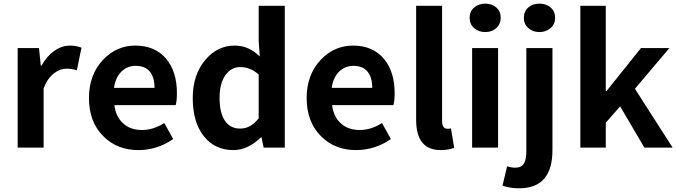

<svg xmlns="http://www.w3.org/2000/svg" viewBox="-20 -811 3723 1055"><path d="M77.1 0V-273.4V-546.9H194.3L204.1 -450.2H208Q237.3 -502.9 279.3 -532.2Q320.3 -560.5 363.3 -560.5Q399.4 -560.5 427.7 -548.8L402.3 -424.8Q375 -433.6 345.7 -433.6Q309.6 -433.6 278.3 -409.2Q241.2 -381.8 219.7 -326.2V0Z M740.2 13.7Q623 13.7 547.9 -62.5Q468.8 -140.6 468.8 -272.5Q468.8 -400.4 546.9 -483.4Q621.1 -560.5 723.6 -560.5Q833 -560.5 894.5 -486.3Q952.1 -416 952.1 -298.8Q952.1 -255.9 945.3 -233.4H776.4H608.4Q617.2 -167 658.2 -131.8Q697.3 -96.7 759.8 -96.7Q822.3 -96.7 882.8 -134.8L931.6 -46.9Q843.8 13.7 740.2 13.7ZM606.4 -328.1H717.8H829.1Q829.1 -385.7 803.7 -417Q777.3 -449.2 725.6 -449.2Q680.7 -449.2 648.4 -418.9Q614.3 -385.7 606.4 -328.1Z M1262.7 13.7Q1160.2 13.7 1099.6 -63Q1039.1 -139.6 1039.1 -272.5Q1039.1 -401.4 1109.4 -483.4Q1175.8 -560.5 1268.6 -560.5Q1311.5 -560.5 1346.7 -543.9Q1375 -531.2 1407.2 -501L1401.4 -586.9V-779.3H1544.9V-389.6V0H1428.7L1417 -56.6H1414.1Q1341.8 13.7 1262.7 13.7ZM1299.8 -104.5Q1358.4 -104.5 1401.4 -161.1V-281.2V-401.4Q1356.4 -442.4 1299.8 -442.4Q1251 -442.4 1219.7 -399.4Q1186.5 -353.5 1186.5 -274.4Q1186.5 -190.4 1215.8 -147.5Q1245.1 -104.5 1299.8 -104.5Z M1936.5 13.7Q1819.3 13.7 1744.1 -62.5Q1665 -140.6 1665 -272.5Q1665 -400.4 1743.2 -483.4Q1817.4 -560.5 1919.9 -560.5Q2029.3 -560.5 2090.8 -486.3Q2148.4 -416 2148.4 -298.8Q2148.4 -255.9 2141.6 -233.4H1972.7H1804.7Q1813.5 -167 1854.5 -131.8Q1893.6 -96.7 1956.1 -96.7Q2018.6 -96.7 2079.1 -134.8L2127.9 -46.9Q2040 13.7 1936.5 13.7ZM1802.7 -328.1H1914.1H2025.4Q2025.4 -385.7 2000 -417Q1973.6 -449.2 1921.9 -449.2Q1877 -449.2 1844.7 -418.9Q1810.5 -385.7 1802.7 -328.1Z M2401.4 13.7Q2266.6 13.7 2266.6 -153.3V-779.3H2409.2V-462.9V-146.5Q2409.2 -103.5 2438.5 -103.5Q2448.2 -103.5 2458 -105.5L2475.6 1Q2444.3 13.7 2401.4 13.7Z M2574.2 0V-546.9H2716.8V-273.4V0ZM2646.5 -634.8Q2609.4 -634.8 2585 -656.7Q2560.5 -678.7 2560.5 -712.9Q2560.5 -748 2585 -769.5Q2609.4 -791 2646.5 -791Q2683.6 -791 2707.5 -769.5Q2731.4 -748 2731.4 -712.9Q2731.4 -679.7 2707.5 -657.2Q2683.6 -634.8 2646.5 -634.8Z M2833 223.6Q2781.2 223.6 2741.2 209L2766.6 102.5Q2790 110.4 2811.5 110.4Q2845.7 110.4 2859.4 86.9Q2872.1 65.4 2872.1 17.6V-264.6V-546.9H3015.6V13.7Q3015.6 223.6 2833 223.6ZM2944.3 -634.8Q2907.2 -634.8 2882.8 -656.7Q2858.4 -678.7 2858.4 -712.9Q2858.4 -748 2882.3 -769.5Q2906.2 -791 2944.3 -791Q2981.4 -791 3005.9 -769.5Q3030.3 -748 3030.3 -713.4Q3030.3 -678.7 3005.9 -657.2Q2980.5 -634.8 2944.3 -634.8Z M3168.9 0V-389.6V-779.3H3308.6V-310.5H3312.5L3502 -546.9H3658.2L3468.8 -323.2L3675.8 0H3520.5L3387.7 -226.6L3308.6 -136.7V0Z"/></svg>

Font: Bpmf GenSeki Gothic B
Style: B
Weight: 700
Foundry: But Ko
Version: Version 1.320